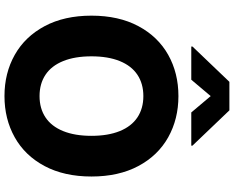

<svg xmlns="http://www.w3.org/2000/svg" viewBox="-108 -862 979 802"><g transform="rotate(90 381.0 -460.5)"><path d="M380.9 9.8Q284.7 9.8 208.5 -33.2Q132.3 -76.2 88.6 -158.2Q44.9 -240.2 44.9 -353.5Q44.9 -467.3 88.6 -549.3Q132.3 -631.3 208.5 -674.1Q284.7 -716.8 380.9 -716.8Q476.6 -716.8 553 -674.1Q629.4 -631.3 673.1 -549.3Q716.8 -467.3 716.8 -353.5Q716.8 -239.7 673.1 -157.7Q629.4 -75.7 553 -33Q476.6 9.8 380.9 9.8ZM380.9 -570.3Q329.1 -570.3 291.7 -545.4Q254.4 -520.5 234.6 -471.7Q214.8 -422.9 214.8 -353.5Q214.8 -284.2 234.6 -235.4Q254.4 -186.5 291.7 -161.6Q329.1 -136.7 380.9 -136.7Q432.6 -136.7 470 -161.6Q507.3 -186.5 527.1 -235.4Q546.9 -284.2 546.9 -353.5Q546.9 -422.9 527.1 -471.7Q507.3 -520.5 470 -545.4Q432.6 -570.3 380.9 -570.3ZM380.9 -851.6 312.5 -770.5H173.8V-775.4L321.3 -929.7H440.4L587.9 -775.4V-770.5H449.2Z"/></g></svg>

Font: Pretendard GOV ExtraBold
Style: Regular
Weight: 800
Designer: Base glyphs from Inter by Rasmus Andersson; Hangeul glyphs from Noto Sans CJK(Source Han Sans) by Jang Soo-young and Kan
Foundry: Kil Hyung-jin
Version: Version 1.309